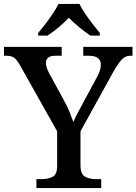

<svg xmlns="http://www.w3.org/2000/svg" viewBox="-24 -951 690 971"><path d="M160 0V-45H185Q218 -45 241.5 -56.5Q265 -68 265 -112V-287L80 -616Q64 -645 50 -657Q36 -669 9 -669H-4V-714H288V-669H256Q229 -669 218.5 -658.5Q208 -648 208 -633Q208 -620 213.5 -605.5Q219 -591 225 -580L299 -444Q316 -414 327.5 -385.5Q339 -357 347 -334Q356 -356 372.5 -386.5Q389 -417 406 -449L468 -564Q478 -582 482 -597.5Q486 -613 486 -624Q486 -669 425 -669H397V-714H646V-669H634Q612 -669 594.5 -652.5Q577 -636 551 -591L383 -287V-116Q383 -70 406 -57.5Q429 -45 461 -45H488V0ZM169 -784Q185 -803 205 -829Q225 -855 243 -882Q261 -909 272 -931H378Q388 -909 406.5 -882Q425 -855 445 -829Q465 -803 481 -784V-771H433Q407 -788 377 -813Q347 -838 324 -861Q302 -838 272.5 -813Q243 -788 216 -771H169Z"/></svg>

Font: Noto Serif Sinhala Medium
Style: Regular
Weight: 500
Designer: Jelle Bosma - Monotype Design Team
Foundry: Monotype Imaging Inc.
Version: Version 2.007; ttfautohint (v1.8.4.7-5d5b)